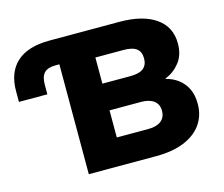

<svg xmlns="http://www.w3.org/2000/svg" viewBox="-100 -838 1134 972"><g transform="rotate(-15 467.0 -352.5)"><path d="M251 0V-576H231Q190 -576 171.5 -557Q153 -538 153 -496V-445H4V-501Q4 -600 62 -652.5Q120 -705 234 -705H600Q722 -705 790 -657.5Q858 -610 858 -523Q858 -462 826.5 -423Q795 -384 752 -368V-365Q786 -357 814 -336.5Q842 -316 859 -283Q876 -250 876 -202Q876 -140 843.5 -94.5Q811 -49 750.5 -24.5Q690 0 606 0ZM436 -143H602Q645 -143 668.5 -161.5Q692 -180 692 -214Q692 -249 668 -267Q644 -285 602 -285H436ZM436 -425H583Q630 -425 651.5 -442.5Q673 -460 673 -494Q673 -528 652 -545Q631 -562 583 -562H436Z"/></g></svg>

Font: Nunito Sans 7pt Black
Style: Regular
Weight: 900
Designer: Vernon Adams
Foundry: Vernon Adams
Version: Version 3.101;gftools[0.9.27]